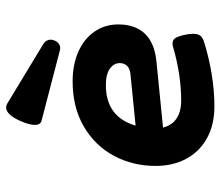

<svg xmlns="http://www.w3.org/2000/svg" viewBox="-67 -657 734 640"><g transform="rotate(-90 300.0 -337.0)"><path d="M475.6 -128.9Q486.8 -128.9 493.2 -119.4Q499.5 -109.9 504.4 -85.9Q507.3 -70.8 507.3 -59.6Q507.3 -44.4 501 -36.4Q494.6 -28.3 480.5 -23.9Q427.7 -7.3 372.3 1.7Q316.9 10.7 265.6 10.7Q203.6 10.7 158.7 -14.4Q113.8 -39.6 90.3 -84Q66.9 -128.4 66.9 -185.1Q66.9 -261.2 100.6 -324.2Q134.3 -387.2 198.2 -424.6Q262.2 -461.9 348.6 -461.9Q405.3 -461.9 448.2 -442.6Q491.2 -423.3 514.9 -388.7Q538.6 -354 538.6 -309.6Q538.6 -253.9 508.1 -221.4Q477.5 -189 416 -182.6L194.8 -160.6Q202.1 -130.9 225.1 -115.5Q248 -100.1 285.2 -100.1Q370.1 -100.1 463.4 -127Q469.2 -128.9 475.6 -128.9ZM201.2 -252 371.6 -269Q392.1 -271 400.9 -280.8Q409.7 -290.5 409.7 -304.7Q409.7 -324.2 391.4 -337.6Q373 -351.1 335.9 -351.1Q230.5 -351.1 201.2 -252ZM487.8 -535.6Q487.8 -529.8 485.4 -523.4Q481.9 -514.2 475.3 -508.8Q468.8 -503.4 460 -503.4Q455.1 -503.4 452.1 -504.4L217.8 -565.4Q203.6 -569.3 203.6 -587.9Q203.6 -605.5 216.3 -635.3Q237.8 -683.6 261.7 -683.6Q268.1 -683.6 274.9 -679.7L474.1 -559.1Q480.5 -555.2 484.1 -548.8Q487.8 -542.5 487.8 -535.6Z"/></g></svg>

Font: Courier Prime
Style: Bold Italic
Weight: 700
Italic angle: -10°
Designer: Alan Dague-Greene
Foundry: Quote-Unquote Apps
Version: Version 3.018